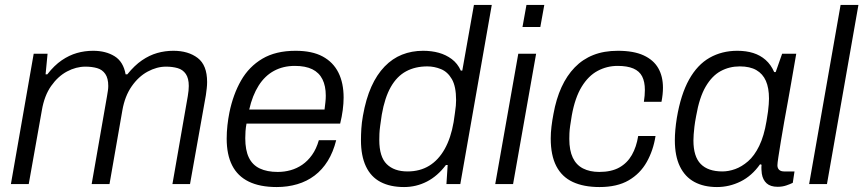

<svg xmlns="http://www.w3.org/2000/svg" viewBox="-20 -743 3485 775"><path d="M24 0 116 -526H172L164 -443H171Q199 -479 229 -499.5Q259 -520 290.5 -529Q322 -538 356 -538Q407 -538 442.5 -516Q478 -494 487 -443H494Q523 -479 553 -499.5Q583 -520 614.5 -529Q646 -538 680 -538Q740 -538 778 -509Q816 -480 816 -412Q816 -400 814.5 -386.5Q813 -373 811 -359L747 0H676L738 -355Q740 -367 741 -377Q742 -387 742 -396Q742 -427 730 -444.5Q718 -462 697 -468Q676 -474 650 -474Q613 -474 576 -454Q539 -434 511.5 -394.5Q484 -355 474 -298L422 0H350L412 -355Q414 -367 415.5 -377Q417 -387 417 -396Q417 -427 405 -444.5Q393 -462 372 -468Q351 -474 325 -474Q287 -474 250.5 -454.5Q214 -435 186.5 -396Q159 -357 149 -298L96 0Z M1097 12Q1029 12 984 -10Q939 -32 917 -75.5Q895 -119 895 -183Q895 -210 898 -237Q901 -264 906 -289Q921 -362 953 -418Q985 -474 1039 -506Q1093 -538 1173 -538Q1240 -538 1282.5 -515Q1325 -492 1346 -450Q1367 -408 1367 -349Q1367 -326 1363.5 -299Q1360 -272 1353 -244H975Q972 -228 971 -213.5Q970 -199 970 -185Q970 -137 984.5 -107Q999 -77 1028.5 -63Q1058 -49 1101 -49Q1128 -49 1153 -56Q1178 -63 1200 -78Q1222 -93 1239.5 -117.5Q1257 -142 1267 -177H1337Q1325 -129 1303 -93.5Q1281 -58 1250 -34.5Q1219 -11 1180 0.5Q1141 12 1097 12ZM986 -301H1290Q1292 -317 1293.5 -330.5Q1295 -344 1295 -357Q1295 -396 1281.5 -423Q1268 -450 1240.5 -463.5Q1213 -477 1170 -477Q1123 -477 1086 -457Q1049 -437 1024 -397.5Q999 -358 986 -301Z M1611 12Q1555 12 1516 -8.5Q1477 -29 1457 -71.5Q1437 -114 1437 -177Q1437 -199 1438.5 -223.5Q1440 -248 1445 -276Q1457 -344 1479 -393Q1501 -442 1532.5 -474.5Q1564 -507 1603 -522.5Q1642 -538 1688 -538Q1722 -538 1751 -530Q1780 -522 1803.5 -504.5Q1827 -487 1840 -458H1846L1893 -723H1965L1838 0H1782L1787 -77H1780Q1746 -32 1703 -10Q1660 12 1611 12ZM1625 -51Q1675 -51 1712.5 -74Q1750 -97 1775 -141.5Q1800 -186 1811 -250Q1814 -272 1816.5 -288Q1819 -304 1820 -316.5Q1821 -329 1821 -339Q1821 -394 1804 -423.5Q1787 -453 1760 -464Q1733 -475 1705 -475Q1656 -475 1619 -455Q1582 -435 1557.5 -392Q1533 -349 1521 -280Q1517 -253 1514.5 -234.5Q1512 -216 1511.5 -203Q1511 -190 1511 -178Q1511 -110 1541 -80.5Q1571 -51 1625 -51Z M2089 -634 2105 -723H2177L2161 -634ZM1979 0 2072 -526H2144L2051 0Z M2400 12Q2336 12 2292 -8.5Q2248 -29 2225.5 -72.5Q2203 -116 2203 -184Q2203 -207 2206 -232Q2209 -257 2214 -283Q2225 -344 2246.5 -391Q2268 -438 2300 -471Q2332 -504 2375 -521Q2418 -538 2474 -538Q2538 -538 2578 -519.5Q2618 -501 2637 -468Q2656 -435 2656 -389Q2656 -376 2654.5 -361.5Q2653 -347 2650 -332H2579Q2581 -345 2582 -357Q2583 -369 2583 -380Q2583 -413 2572 -434.5Q2561 -456 2536.5 -466.5Q2512 -477 2473 -477Q2430 -477 2392.5 -457Q2355 -437 2328 -393Q2301 -349 2288 -277Q2284 -253 2281.5 -235.5Q2279 -218 2278.5 -205.5Q2278 -193 2278 -182Q2278 -136 2292 -106.5Q2306 -77 2333.5 -63Q2361 -49 2399 -49Q2448 -49 2480 -67Q2512 -85 2530.5 -117.5Q2549 -150 2556 -194H2626Q2617 -136 2590.5 -89Q2564 -42 2517.5 -15Q2471 12 2400 12Z M2874 12Q2821 12 2783 -8.5Q2745 -29 2724.5 -71Q2704 -113 2704 -177Q2704 -197 2706 -219.5Q2708 -242 2712 -267Q2728 -362 2761.5 -422Q2795 -482 2844.5 -510Q2894 -538 2956 -538Q2992 -538 3020.5 -529Q3049 -520 3070.5 -501Q3092 -482 3105 -452H3111L3137 -526H3194L3173 -405Q3168 -375 3160.5 -334.5Q3153 -294 3145.5 -252Q3138 -210 3132 -173Q3126 -136 3122 -110Q3118 -84 3118 -76Q3118 -64 3125 -57.5Q3132 -51 3145 -51H3187L3180 -5Q3170 0 3154 5.5Q3138 11 3119 11Q3090 11 3074.5 -3Q3059 -17 3055 -42Q3054 -50 3053.5 -59Q3053 -68 3054 -78L3048 -80Q3015 -33 2969.5 -10.5Q2924 12 2874 12ZM2896 -51Q2921 -51 2947.5 -60.5Q2974 -70 2999.5 -92Q3025 -114 3044.5 -154Q3064 -194 3074 -254Q3078 -276 3080 -292.5Q3082 -309 3083 -322Q3084 -335 3084 -345Q3084 -388 3071.5 -416.5Q3059 -445 3033 -460Q3007 -475 2966 -475Q2924 -475 2889 -456Q2854 -437 2828.5 -393.5Q2803 -350 2790 -275Q2785 -249 2783 -231.5Q2781 -214 2780 -200.5Q2779 -187 2779 -176Q2779 -111 2808.5 -81Q2838 -51 2896 -51Z M3246 0 3373 -723H3445L3318 0Z"/></svg>

Font: Archivo SemiBold Light
Style: Italic
Weight: 300
Italic angle: -10°
Version: Version 2.001